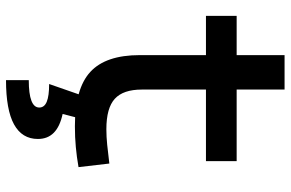

<svg xmlns="http://www.w3.org/2000/svg" viewBox="-181 -533 948 626"><g transform="rotate(90 293.0 -220.0)"><path d="M391.6 9.8Q269 9.8 214.4 -40.5Q159.7 -90.8 159.7 -201.7V-283.2H272V-208.5Q272 -147.9 302 -120.4Q332 -92.8 401.4 -92.8Q425.3 -92.8 452.1 -95.5Q479 -98.1 513.2 -102.5L524.9 -2Q491.2 3.9 459.5 6.8Q427.7 9.8 391.6 9.8ZM159.7 -246.6V-673.8H272V-246.6ZM31.7 -417.5V-517.6H505.4V-417.5ZM241.2 234.4V160.2Q286.1 160.2 308.3 151.6Q330.6 143.1 330.6 126Q330.6 109.4 311.8 101.6Q293 93.8 253.9 93.8L287.6 -2.9L363.8 2.4L351.6 49.8Q392.6 58.6 412.8 78.6Q433.1 98.6 433.1 130.4Q433.1 182.1 385.5 208.3Q337.9 234.4 241.2 234.4Z"/></g></svg>

Font: Cascadia Code Medium
Style: Regular
Weight: 500
Monospace: yes
Designer: Aaron Bell
Foundry: Saja Typeworks
Version: Version 2407.024